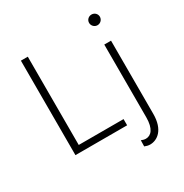

<svg xmlns="http://www.w3.org/2000/svg" viewBox="-203 -891 1183 1232"><g transform="rotate(-30 388.5 -274.5)"><path d="M106 0H489V-46H157V-700H106ZM517 127 516 172C528 177 542 181 556 181C610 181 671 138 671 21V-522H621V17C621 102 589 135 551 135C540 135 528 132 517 127ZM646 -651C668 -651 686 -669 686 -691C686 -713 668 -730 646 -730C624 -730 606 -713 606 -691C606 -669 624 -651 646 -651Z"/></g></svg>

Font: Chess Sans Light
Style: Regular
Weight: 300
Designer: Wolf Bōese
Foundry: Wolf Bōese
Version: Version 7.223;Glyphs 3.3 (3306)